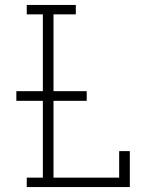

<svg xmlns="http://www.w3.org/2000/svg" viewBox="-20 -755 640 775"><path d="M88 0V-38H153V-348H46V-387H153V-697H88V-735H286V-697H196V-387H330V-348H196V-38H461V-145H504V0Z"/></svg>

Font: Iosevka Etoile Extralight
Style: Regular
Weight: 200
Designer: Belleve Invis
Foundry: Belleve Invis
Version: Version 22.1.2; ttfautohint (v1.8.4)